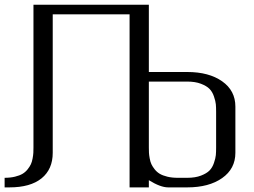

<svg xmlns="http://www.w3.org/2000/svg" viewBox="-20 -812 1102 832"><path d="M791.5 -41.5Q826.2 -41.5 850.8 -51Q875.5 -60.5 887.9 -73.2Q900.4 -85.9 907.2 -106.2Q914.1 -126.5 915.3 -139.9Q916.5 -153.3 916.5 -172.9V-327.1Q916.5 -346.7 915.3 -360.1Q914.1 -373.5 907.2 -393.8Q900.4 -414.1 887.9 -426.8Q875.5 -439.5 850.8 -449Q826.2 -458.5 791.5 -458.5H625V-172.9Q625 -159.7 625.5 -149.9Q626 -140.1 628.7 -125.5Q631.3 -110.8 636.2 -100.3Q641.1 -89.8 650.4 -78.1Q659.7 -66.4 672.4 -58.8Q685.1 -51.3 705.1 -46.4Q725.1 -41.5 750 -41.5ZM625 -500H708.5H791.5Q885.3 -500 942.6 -459.7Q1000 -419.4 1000 -350.1V-149.9Q1000 -80.6 942.6 -40.3Q885.3 0 791.5 0H708.5Q675.3 0 625 -31.2V0H541.5V-750H208.5V-149.9Q208.5 -78.6 160.2 -39.3Q111.8 0 21 0H0V-41.5Q24.9 -41.5 44.9 -46.4Q64.9 -51.3 77.6 -58.8Q90.3 -66.4 99.6 -78.1Q108.9 -89.8 113.8 -100.3Q118.7 -110.8 121.3 -125.5Q124 -140.1 124.5 -149.9Q125 -159.7 125 -172.9V-791.5H625Z"/></svg>

Font: Gputeks
Style: Regular
Weight: 500
Version: Version 0.9